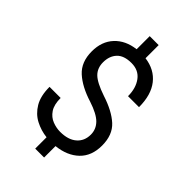

<svg xmlns="http://www.w3.org/2000/svg" viewBox="-274 -917 1110 1110"><g transform="rotate(45 281.0 -362.0)"><path d="M418 -183.1Q418 -226.6 387.2 -258.3Q356.4 -290 280.3 -314.9Q187.5 -343.8 134.3 -392.1Q81.1 -440.4 81.1 -527.3Q81.1 -608.4 128.2 -658.9Q175.3 -709.5 255.9 -719.2V-826.2H329.1V-718.8Q411.1 -708 456.8 -650.1Q502.4 -592.3 502.4 -492.2H412.6Q412.6 -557.6 381.3 -599.9Q350.1 -642.1 291.5 -642.1Q230 -642.1 200.9 -610.8Q171.9 -579.6 171.9 -528.8Q171.9 -481.4 201.7 -451.9Q231.4 -422.4 312 -395Q406.2 -364.7 457.5 -317.9Q508.8 -271 508.8 -184.1Q508.8 -99.1 457.8 -50Q406.7 -1 320.3 8.3V101.6H247.6V8.8Q197.8 3.4 153.3 -19.8Q108.9 -43 81.3 -89.1Q53.7 -135.3 53.7 -209.5H144.5Q144.5 -154.3 165.3 -123.8Q186 -93.3 217.5 -81.1Q249 -68.8 280.8 -68.8Q346.2 -68.8 382.1 -99.9Q418 -130.9 418 -183.1Z"/></g></svg>

Font: Vazirmatn UI FD
Style: Regular
Weight: 400
Designer: Saber Rastikerdar
Foundry: Saber Rastikerdar
Version: Version 33.003